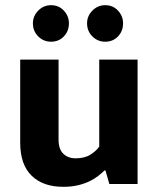

<svg xmlns="http://www.w3.org/2000/svg" viewBox="-20 -710 609 741"><path d="M363 -480H511V0H402L387 -52H383Q373 -42 359 -31Q345 -20 325.5 -10.5Q306 -1 281 5Q256 11 224 11Q146 11 102 -32Q58 -75 58 -159V-480H206V-171Q206 -134 224.5 -116.5Q243 -99 272 -99Q307 -99 329.5 -113.5Q352 -128 363 -144ZM107 -620Q107 -648 127.5 -669Q148 -690 177 -690Q207 -690 226.5 -669Q246 -648 246 -620Q246 -590 226.5 -569.5Q207 -549 177 -549Q148 -549 127.5 -569.5Q107 -590 107 -620ZM316 -620Q316 -648 336.5 -669Q357 -690 386 -690Q416 -690 435.5 -669Q455 -648 455 -620Q455 -590 435.5 -569.5Q416 -549 386 -549Q357 -549 336.5 -569.5Q316 -590 316 -620Z"/></svg>

Font: Mukta ExtraBold
Style: Regular
Weight: 800
Designer: Girish Dalvi and Yashodeep Gholap
Foundry: Ek Type
Version: Version 2.538;PS 1.002;hotconv 16.6.51;makeotf.lib2.5.65220;